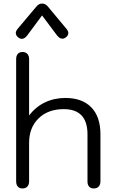

<svg xmlns="http://www.w3.org/2000/svg" viewBox="-20 -1052 651 1082"><path d="M71 -30V-719Q71 -738 80.5 -748.5Q90 -759 107 -759Q124 -759 134 -748.5Q144 -738 144 -719V-401Q181 -450 233.5 -475Q286 -500 348 -500Q443 -500 494.5 -447Q546 -394 546 -295V-30Q546 -11 536 -0.5Q526 10 509 10Q491 10 482 -0.5Q473 -11 473 -30V-295Q473 -437 339 -437Q251 -437 197.5 -385Q144 -333 144 -247V-30Q144 -12 134.5 -1Q125 10 107 10Q90 10 80.5 -0.5Q71 -11 71 -30ZM69 -866Q69 -876 79 -889L185 -1015Q199 -1032 217 -1032Q236 -1032 250 -1015L355 -889Q365 -876 365 -866Q365 -852 351 -841Q341 -834 331 -834Q316 -834 301 -853L217 -965L134 -853Q119 -833 102 -833Q94 -833 84 -840Q69 -852 69 -866Z"/></svg>

Font: Kodchasan
Style: Regular
Weight: 400
Version: Version 1.000; ttfautohint (v1.6)